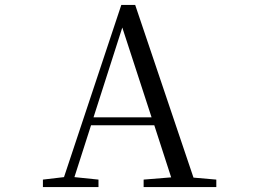

<svg xmlns="http://www.w3.org/2000/svg" viewBox="-20 -754 1040 774"><path d="M473 -643 591 -281H357ZM559 0H852V-30L760 -38L525 -734H469L238 -40L153 -30V0H377V-30L280 -40L347 -249H602L670 -39L559 -30Z"/></svg>

Font: Harano Aji Mincho K1
Style: Regular
Weight: 400
Foundry: Masamichi Hosoda
Version: HaranoAjiMinchoK1-Regular version 20230610;ttx 4.39.4